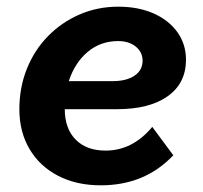

<svg xmlns="http://www.w3.org/2000/svg" viewBox="-20 -539 609 575"><path d="M499 -74Q414 16 282 16Q209 16 154 -12.5Q99 -41 68.5 -92.5Q38 -144 38 -212Q38 -277 60.5 -333Q83 -389 123.5 -430.5Q164 -472 218 -495.5Q272 -519 334 -519Q394 -519 439.5 -499Q485 -479 511 -443Q537 -407 537 -360Q537 -290 482.5 -251Q428 -212 330 -212H174Q174 -154 206.5 -121Q239 -88 296 -88Q377 -88 436 -159ZM334 -416Q281 -416 242.5 -383.5Q204 -351 186 -296H317Q359 -296 383 -312.5Q407 -329 407 -357Q407 -383 386.5 -399.5Q366 -416 334 -416Z"/></svg>

Font: Wix Madefor Text
Style: Bold Italic
Weight: 700
Italic angle: -12°
Designer: Dalton Maag Ltd
Foundry: Dalton Maag Ltd
Version: Version 3.100